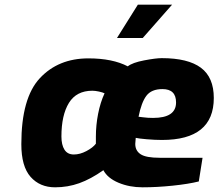

<svg xmlns="http://www.w3.org/2000/svg" viewBox="-20 -793 932 819"><path d="M71 -178Q71 -375 150 -459.5Q229 -544 357 -544Q460 -544 525 -510Q545 -526 595 -535.5Q645 -545 670 -545Q782 -545 837 -504Q892 -463 892 -375Q892 -196 671 -196Q641 -196 606 -199Q571 -202 559 -205Q557 -187 557 -179Q557 -150 580 -135Q603 -120 661 -120H844L828 -19Q784 -8 716.5 -1Q649 6 588 6Q532 6 485.5 -13.5Q439 -33 421 -67Q367 -29 318 -11.5Q269 6 215 6Q150 6 110.5 -38.5Q71 -83 71 -178ZM731 -356Q731 -413 673 -413Q626 -413 604.5 -384.5Q583 -356 571 -295Q574 -295 592 -292.5Q610 -290 633 -290Q731 -290 731 -356ZM389 -180V-210Q389 -259 398.5 -307.5Q408 -356 426 -395Q418 -399 402 -402.5Q386 -406 374 -406Q306 -406 274 -354Q242 -302 242 -211Q242 -175 255 -154.5Q268 -134 295 -134Q321 -134 348.5 -148.5Q376 -163 389 -180ZM568 -773H714L589 -631H479Z"/></svg>

Font: Exo ExtraBold
Style: Italic
Weight: 800
Italic angle: -9°
Designer: Natanael Gama
Foundry: Natanael Gama
Version: Version 1.500; ttfautohint (v1.6)